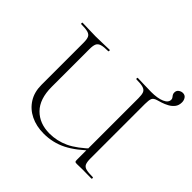

<svg xmlns="http://www.w3.org/2000/svg" viewBox="-183 -947 1154 1154"><g transform="rotate(45 393.5 -370.5)"><path d="M618 -131Q542 -55 475.5 -21.5Q409 12 332 12Q269 12 220 -12Q171 -36 143 -80.5Q115 -125 115 -186V-544Q115 -573 108.5 -587.5Q102 -602 83 -607.5Q64 -613 26 -613Q23 -613 23 -619Q23 -625 26 -625Q49 -625 78.5 -623.5Q108 -622 140 -622Q175 -622 204.5 -623.5Q234 -625 256 -625Q259 -625 259 -619Q259 -613 256 -613Q218 -613 199 -607Q180 -601 173.5 -586Q167 -571 167 -542V-221Q167 -118 219 -65.5Q271 -13 356 -13Q419 -13 477.5 -40Q536 -67 609 -138ZM787 -709Q787 -683 773.5 -666Q760 -649 740.5 -638.5Q721 -628 702.5 -622Q684 -616 673 -613Q648 -606 642 -591.5Q636 -577 636 -544V-81Q636 -52 642.5 -37Q649 -22 668.5 -17Q688 -12 726 -12Q729 -12 729 -6Q729 0 726 0Q707 0 688.5 -0.5Q670 -1 649 -1Q635 -1 625 -0.5Q615 0 602 0Q590 0 587 -3Q584 -6 584 -19V-542Q584 -571 578 -586Q572 -601 553 -607Q534 -613 495 -613Q492 -613 492 -619Q492 -625 495 -625Q518 -625 547.5 -623.5Q577 -622 611 -622Q666 -622 698 -636Q730 -650 730 -674Q730 -683 725.5 -688.5Q721 -694 716.5 -701Q712 -708 712 -718Q712 -735 724.5 -744Q737 -753 751 -753Q769 -753 778 -739.5Q787 -726 787 -709Z"/></g></svg>

Font: Cormorant Infant Light
Style: Regular
Weight: 300
Designer: Christian Thalmann (Catharsis Fonts)
Foundry: Catharsis Fonts
Version: Version 4.001